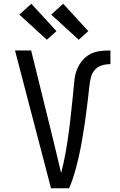

<svg xmlns="http://www.w3.org/2000/svg" viewBox="-20 -1004 640 1024"><path d="M252 0 60 -735H146L267 -245Q277 -204 286.5 -163Q296 -122 306 -81Q313 -108 319 -135.5Q325 -163 330 -190.5Q335 -218 339 -245.5Q343 -273 347 -300.5Q351 -328 354 -355.5Q357 -383 360 -411Q363 -439 366 -466.5Q369 -494 371.5 -522Q374 -550 377 -578Q380 -606 390 -632Q400 -658 418 -680Q436 -702 460.5 -715Q485 -728 513 -731.5Q541 -735 569 -735V-662Q545 -662 522.5 -655Q500 -648 485 -630.5Q470 -613 464.5 -590Q459 -567 456.5 -544Q454 -521 451.5 -498Q449 -475 446 -452Q443 -429 440 -406Q437 -383 434 -360Q431 -337 427 -314Q423 -291 419.5 -268Q416 -245 411.5 -222.5Q407 -200 402 -177Q397 -154 391.5 -131.5Q386 -109 379.5 -87Q373 -65 365.5 -43Q358 -21 348 0ZM400 -792 253 -926 317 -984 451 -838ZM230 -792 83 -926 147 -984 281 -838Z"/></svg>

Font: Iosevka Custom Extended
Style: Regular
Weight: 400
Width: 7
Monospace: yes
Designer: Belleve Invis
Foundry: Belleve Invis
Version: Version 11.2.4; ttfautohint (v1.8.4)